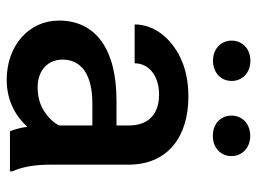

<svg xmlns="http://www.w3.org/2000/svg" viewBox="-118 -647 775 579"><g transform="rotate(90 269.5 -357.5)"><path d="M496.6 0V-7.8C483.4 -36.1 476.6 -74.2 476.6 -122.1V-356.9C476.6 -478 390.1 -538.1 271.5 -538.1C227.1 -538.1 189 -530.3 156.2 -515.1C91.3 -484.4 53.7 -432.1 53.7 -376H170.9C170.9 -418.5 208 -449.7 265.1 -449.7C328.1 -449.7 358.4 -414.1 358.4 -357.9V-321.3H283.2C128.9 -321.3 42 -259.3 42 -147.5C42 -57.6 117.2 9.8 220.7 9.8C285.2 9.8 331.5 -18.6 362.3 -52.2C365.7 -30.3 370.1 -13.2 376 0ZM243.7 -83.5C190.4 -83.5 159.7 -115.7 159.7 -158.7C159.7 -214.8 204.1 -248.5 292 -248.5H358.4V-148.4C350.1 -131.8 335.9 -116.7 315.9 -103.5C295.9 -90.3 271.5 -83.5 243.7 -83.5ZM102.5 -668.5C102.5 -637.2 126.5 -612.3 163.1 -612.3C200.2 -612.3 224.1 -637.2 224.1 -668.5C224.1 -700.2 200.2 -725.1 163.1 -725.1C126.5 -725.1 102.5 -700.2 102.5 -668.5ZM328.6 -668C328.6 -636.2 352.5 -611.8 389.6 -611.8C426.3 -611.8 450.7 -636.2 450.7 -668C450.7 -699.7 426.3 -724.6 389.6 -724.6C352.5 -724.6 328.6 -699.7 328.6 -668Z"/></g></svg>

Font: Vazirmatn Medium
Style: Regular
Weight: 500
Designer: Saber Rastikerdar
Foundry: Saber Rastikerdar
Version: Version 33.003